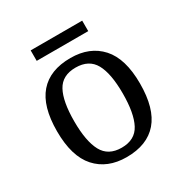

<svg xmlns="http://www.w3.org/2000/svg" viewBox="-160 -801 897 936"><g transform="rotate(-30 288.5 -332.5)"><path d="M287 10Q179 10 117 -59Q55 -128 55 -269Q55 -409 114.5 -477.5Q174 -546 290 -546Q398 -546 460 -477.5Q522 -409 522 -269Q522 -128 462.5 -59Q403 10 287 10ZM289 -42Q364 -42 394.5 -99.5Q425 -157 425 -269Q425 -381 394 -437Q363 -493 288 -493Q213 -493 182.5 -437Q152 -381 152 -269Q152 -157 183 -99.5Q214 -42 289 -42ZM141 -616V-675H431V-616Z"/></g></svg>

Font: Noto Serif Oriya
Style: Regular
Weight: 400
Designer: David Williams
Foundry: Google LLC, David Williams
Version: Version 1.051; ttfautohint (v1.8.4.7-5d5b)